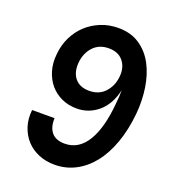

<svg xmlns="http://www.w3.org/2000/svg" viewBox="-130 -683 805 900"><g transform="rotate(20 272.5 -232.5)"><path d="M308 -585Q370 -585 414 -555.5Q458 -526 484 -477Q510 -428 519.5 -365.5Q529 -303 523 -237Q515 -153 491 -86.5Q467 -20 430.5 25.5Q394 71 346.5 95.5Q299 120 244 120Q200 120 164 105Q128 90 103 63Q78 36 65.5 -2Q53 -40 58 -85H170Q168 -40 189 -14.5Q210 11 255 11Q291 11 319 -7Q347 -25 367 -59Q387 -93 399.5 -140.5Q412 -188 417 -248Q419 -265 420 -283Q421 -301 421 -316Q404 -241 357.5 -202Q311 -163 251 -163Q210 -163 176 -178.5Q142 -194 118.5 -221.5Q95 -249 83.5 -287.5Q72 -326 77 -371Q81 -417 100 -456Q119 -495 149.5 -523.5Q180 -552 220.5 -568.5Q261 -585 308 -585ZM298 -480Q250 -480 221 -449Q192 -418 187 -371Q182 -321 206 -291Q230 -261 278 -261Q326 -261 355.5 -292.5Q385 -324 390 -371Q395 -418 370.5 -449Q346 -480 298 -480Z"/></g></svg>

Font: Karla Tamil Inclined
Style: Bold
Weight: 700
Designer: Jonathan Pinhorn
Foundry: Jonathan Pinhorn
Version: Version 1.001